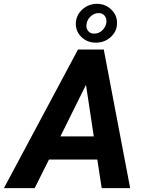

<svg xmlns="http://www.w3.org/2000/svg" viewBox="-71 -965 748 985"><path d="M317.9 -841.3Q317.9 -885.3 350.1 -915.3Q382.3 -945.3 426.8 -945.3Q469.2 -945.3 499.3 -916.7Q529.3 -888.2 529.3 -848.1Q530.3 -806.2 498.3 -776.1Q466.3 -746.1 420.4 -746.1Q378.4 -746.1 348.6 -773.4Q318.8 -800.8 317.9 -841.3ZM373 -841.3Q369.6 -821.8 380.4 -807.1Q391.1 -792.5 412.1 -792.5Q435.1 -792.5 452.6 -808.3Q470.2 -824.2 474.6 -848.1Q477.5 -869.1 466.3 -883.5Q455.1 -897.9 435.5 -897.9Q412.6 -897.9 394.3 -881.3Q376 -864.7 373 -841.3ZM428.2 -146.5H180.2L106.9 0H-50.8L329.1 -710.9H461.4L596.7 0H450.7ZM238.8 -265.1H410.2L370.1 -529.8Z"/></svg>

Font: TypoPRO Roboto
Style: Bold Italic
Weight: 700
Italic angle: -12°
Designer: Google
Version: Version 2.136; 2016